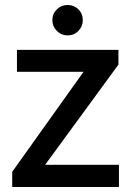

<svg xmlns="http://www.w3.org/2000/svg" viewBox="-20 -750 526 770"><path d="M29 0ZM48 -462H315L29 -61V0H457V-89H161L455 -491V-550H48ZM190 -669Q190 -695 208 -712.5Q226 -730 251 -730Q277 -730 294.5 -712.5Q312 -695 312 -669Q312 -644 294.5 -626Q277 -608 251 -608Q226 -608 208 -626Q190 -644 190 -669Z"/></svg>

Font: Cambay Devanagari
Style: Regular
Weight: 700
Designer: Pooja Saxena
Foundry: Pooja Saxena
Version: Version 1.095;PS 001.095;hotconv 1.0.70;makeotf.lib2.5.58329